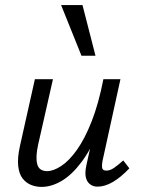

<svg xmlns="http://www.w3.org/2000/svg" viewBox="-20 -727 552 754"><path d="M143 7Q121 7 101.5 -1Q82 -9 68.5 -26.5Q55 -44 51.5 -75Q48 -106 58 -152L117 -416H188L130 -160Q119 -111 126 -83Q133 -55 165 -55Q190 -55 221 -75.5Q252 -96 282.5 -139Q313 -182 340 -250.5Q367 -319 386 -416H427Q404 -302 371 -221.5Q338 -141 300 -90.5Q262 -40 222 -16.5Q182 7 143 7ZM363 6Q346 6 333.5 -3.5Q321 -13 317 -31Q313 -49 319 -77L394 -416H453L383 -97Q379 -76 381.5 -66.5Q384 -57 398 -57Q412 -57 427.5 -67.5Q443 -78 464 -97L488 -66Q455 -31 423.5 -12.5Q392 6 363 6ZM300 -508 220 -707H304L355 -508Z"/></svg>

Font: Ysabeau Infant Medium
Style: Italic
Weight: 500
Italic angle: -12°
Designer: Christian Thalmann (Catharsis Fonts)
Version: Version 2.001;gftools[0.9.30]; featfreeze: ss01,ss02,lnum